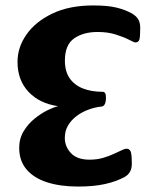

<svg xmlns="http://www.w3.org/2000/svg" viewBox="-20 -685 569 705"><path d="M322.4 -665Q376.3 -665 409.1 -656.8Q441.8 -648.5 464.8 -635.3Q478.3 -627.5 486.6 -615.6Q494.9 -603.7 494.9 -581.5Q494.9 -548.5 491.5 -538.9Q488.1 -529.2 477.1 -529.2Q472.6 -529.2 453.6 -539.1Q434.6 -548.9 405.3 -558.2Q375.9 -567.6 338.5 -567.6Q286.1 -567.6 252.2 -544Q218.3 -520.5 218.3 -462.1Q218.3 -423.2 235.6 -397.9Q252.9 -372.6 284.4 -360.2Q315.8 -347.9 357.3 -347.9Q369.1 -347.9 369.1 -327Q369.1 -311 364.9 -302.8Q360.6 -294.5 353.3 -293.8Q329 -291.5 304.8 -282.5Q280.5 -273.5 260.8 -258.6Q241.1 -243.7 229.5 -223.7Q218 -203.6 218 -178.4Q218 -146.9 240.5 -122.8Q263 -98.7 308.8 -98.7Q335.5 -98.7 358.1 -105.2Q380.7 -111.7 399 -120.4Q414.9 -127.6 426.7 -133.3Q438.4 -139 444.7 -139Q454.2 -139 459.1 -130.3Q464 -121.5 464 -83.4Q464 -49.5 437.2 -35Q407.7 -18.8 366.3 -9.4Q324.9 0 266.8 0Q201.1 0 152.4 -15.8Q103.7 -31.5 77.1 -63.3Q50.5 -95 50.5 -142Q50.5 -176.5 67 -203.5Q83.5 -230.5 107.6 -249.9Q131.8 -269.2 155.4 -280.7Q179.1 -292.2 193.6 -295Q124.3 -305.2 84.3 -348.2Q44.3 -391.2 44.3 -457.7Q44.3 -511.4 77.4 -558.5Q110.5 -605.7 172.5 -635.3Q234.4 -665 322.4 -665Z"/></svg>

Font: Briem Hand Thin
Style: Regular
Weight: 100
Designer: Gunnlaugur SE Briem, Eben Sorkin
Foundry: Sorkin Type Co.
Version: Version 1.003